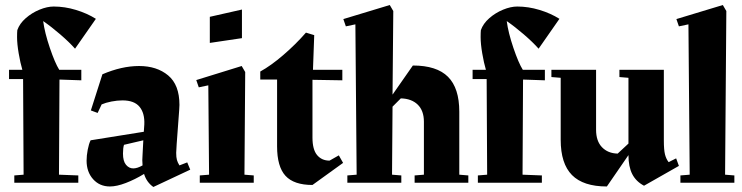

<svg xmlns="http://www.w3.org/2000/svg" viewBox="-20 -728 2956 765"><path d="M216 -450H304V-408L217 -411L215 -32L292 -29V0H37V-29L74 -32L72 -413H16V-450H69Q61 -477 54.5 -515Q48 -553 48 -580Q48 -599 49 -608Q58 -634 82.5 -655.5Q107 -677 137.5 -689.5Q168 -702 194 -702Q238 -702 282.5 -688.5Q327 -675 362 -653L279 -534Q256 -560 220 -591Q184 -622 152 -644Q158 -598 178.5 -537.5Q199 -477 216 -450Z M738 -52 591 17Q564 -2 554 -35Q518 -13 481.5 1Q445 15 418 15Q377 15 351 -14Q325 -43 325 -88Q325 -108 329.5 -131.5Q334 -155 341 -169L553 -203L555 -232Q557 -277 536 -302.5Q515 -328 468 -328Q447 -328 424 -323.5Q401 -319 385 -312L369 -278L342 -288L388 -432Q465 -465 534 -465Q605 -465 650 -427.5Q695 -390 695 -310L694 -290L684 -155L682 -119Q682 -101 685 -90.5Q688 -80 695 -69L726 -81ZM548 -69 547 -90 548 -112 551 -169 474 -151Q470 -138 470 -116Q470 -86 482 -71.5Q494 -57 511 -57Q527 -57 548 -69Z M816 -661 944 -690V-576L816 -557ZM954 -32 991 -29V0H776V-29L813 -32L810 -388L772 -380L762 -409L943 -465L957 -441Z M1347 -79 1225 9Q1151 9 1117.5 -27.5Q1084 -64 1084 -145V-411H1017V-443Q1059 -466 1108.5 -508.5Q1158 -551 1199 -598L1232 -588L1227 -450H1344V-408L1225 -410V-180Q1225 -132 1243.5 -110Q1262 -88 1293 -88L1330 -109Z M1846 -29V0H1632V-29L1669 -32V-243Q1669 -287 1644.5 -311Q1620 -335 1577 -336L1544 -303L1542 -32L1579 -29V0H1364V-29L1401 -32L1396 -631L1358 -623L1348 -652L1533 -708L1547 -684L1544 -351L1625 -467Q1720 -467 1765 -422Q1810 -377 1810 -283V-32Z M2063 -450H2151V-408L2064 -411L2062 -32L2139 -29V0H1884V-29L1921 -32L1919 -413H1863V-450H1916Q1908 -477 1901.5 -515Q1895 -553 1895 -580Q1895 -599 1896 -608Q1905 -634 1929.5 -655.5Q1954 -677 1984.5 -689.5Q2015 -702 2041 -702Q2085 -702 2129.5 -688.5Q2174 -675 2209 -653L2126 -534Q2103 -560 2067 -591Q2031 -622 1999 -644Q2005 -598 2025.5 -537.5Q2046 -477 2063 -450Z M2685 -67 2546 12Q2514 -5 2499 -34.5Q2484 -64 2484 -110L2398 15Q2304 15 2259 -30.5Q2214 -76 2214 -171V-418L2177 -421V-450H2355V-211Q2355 -166 2378.5 -141.5Q2402 -117 2441 -116L2484 -156V-418L2448 -421V-450H2625V-168Q2625 -131 2629.5 -113Q2634 -95 2644 -82L2674 -97Z M2691 -29 2728 -32 2723 -631 2685 -623 2675 -652 2860 -708 2874 -684 2869 -32 2906 -29V0H2691Z"/></svg>

Font: Rakkas
Style: Regular
Weight: 400
Designer: Zeynep Akay
Foundry: Zeynep Akay
Version: Version 2.000